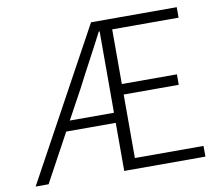

<svg xmlns="http://www.w3.org/2000/svg" viewBox="-80 -825 1058 920"><g transform="rotate(-10 449.5 -364.5)"><path d="M513 -52V-361H781V-412H513V-678H836V-729H419L21 0H84L211 -234H452V0H847V-52ZM237 -283 315 -426C360 -514 405 -595 448 -679H452V-283Z"/></g></svg>

Font: Spoqa Han Sans Neo Light
Style: Regular
Weight: 300
Designer: [Spoqa Han Sans Neo] Dong-huui Kim ___ Younghwa Kang ___ Yujin Lee ___ [Noto Sans] Ryoko NISHIZUKA ____ (kana & ideograp
Foundry: Spoqa (http://www.spoqa-han-sans.com)
Version: Version 1.100;hotconv 1.0.109;makeotfexe 2.5.65596